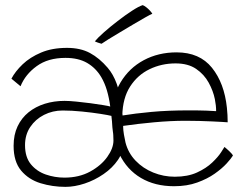

<svg xmlns="http://www.w3.org/2000/svg" viewBox="-20 -739 928 748"><path d="M235 -11Q184.5 -11 138 -25.2Q91.5 -39.5 62.2 -74.5Q33 -109.5 33 -171Q33 -214 48.5 -246.8Q64 -279.5 91.2 -301.5Q118.5 -323.5 154.5 -334.8Q190.5 -346 231.5 -346Q250 -346 277.5 -343.2Q305 -340.5 333 -336.8Q361 -333 382.2 -329.5Q403.5 -326 409.5 -324Q405 -358 396.5 -386.8Q388 -415.5 374.5 -438.5Q353.5 -474 319.5 -493.8Q285.5 -513.5 235 -513.5Q167 -513.5 122.8 -481.2Q78.5 -449 60 -403L24.5 -432.5Q39.5 -461 68.2 -488.5Q97 -516 140 -534.2Q183 -552.5 241 -552.5Q293.5 -552.5 330.5 -532.5Q367.5 -512.5 399.5 -475Q421 -450 434.5 -413.2Q448 -376.5 454.5 -321Q461 -265.5 461 -184Q461 -147.5 439.5 -116Q418 -84.5 383.5 -60.8Q349 -37 309.8 -24Q270.5 -11 235 -11ZM231 -47Q288 -47 331 -70.5Q374 -94 398 -127.8Q422 -161.5 422 -191.5Q422 -210.5 419.2 -238.2Q416.5 -266 414 -287.5Q402.5 -290.5 370.8 -295.5Q339 -300.5 299.2 -304.5Q259.5 -308.5 224 -308.5Q185 -308.5 151.5 -291.5Q118 -274.5 97.8 -244.2Q77.5 -214 77.5 -173.5Q77.5 -127 100.2 -99.2Q123 -71.5 158.2 -59.2Q193.5 -47 231 -47ZM887.5 -133Q881 -122 863 -102.2Q845 -82.5 816.2 -62.2Q787.5 -42 748 -27.8Q708.5 -13.5 658 -13.5Q583.5 -13.5 529 -45.8Q474.5 -78 445.2 -138.5Q416 -199 416 -284Q416 -361.5 449.5 -417.8Q483 -474 540 -504.5Q597 -535 668 -535Q757.5 -535 805.8 -475Q854 -415 864 -319Q865.5 -305.5 866.2 -291.2Q867 -277 867 -262.5Q861.5 -263 845.2 -264Q829 -265 805.8 -266Q782.5 -267 755.8 -267.8Q729 -268.5 702.5 -268.5Q645 -268.5 579.8 -262.5Q514.5 -256.5 459.5 -248.5Q460 -231 462.8 -214.8Q465.5 -198.5 469 -183.5Q479.5 -143 508.2 -113Q537 -83 577 -66.8Q617 -50.5 661 -50.5Q711.5 -50.5 747.5 -67Q783.5 -83.5 806.8 -105.8Q830 -128 841.5 -146Q853 -164 854.5 -166.5Q857.5 -164 862.5 -159.8Q867.5 -155.5 872.8 -150.5Q878 -145.5 882 -141Q886 -136.5 887.5 -133ZM456.5 -289Q505.5 -297 570 -303Q634.5 -309 716 -309Q757.5 -309 784.2 -308Q811 -307 822 -306Q822 -328.5 817 -353Q810.5 -385 793 -417Q775.5 -449 744.2 -470.5Q713 -492 664 -492Q609.5 -492 562.8 -469.5Q516 -447 487 -402Q458 -357 456.5 -289ZM536 -719Q542.5 -716.5 549.5 -711Q556.5 -705.5 563 -698.8Q569.5 -692 573.5 -685.5Q566 -682.5 546 -671.2Q526 -660 500 -644.5Q474 -629 448 -613.5Q422 -598 402.2 -585.8Q382.5 -573.5 375.5 -568.5Q373 -569.5 369.2 -570.5Q365.5 -571.5 361.8 -572.8Q358 -574 354.8 -575.5Q351.5 -577 349.5 -578Q360 -591 384.5 -612.8Q409 -634.5 438.5 -657.2Q468 -680 494.5 -697.2Q521 -714.5 536 -719Z"/></svg>

Font: Grandstander Thin Thin
Style: Regular
Weight: 250
Version: Version 1.200